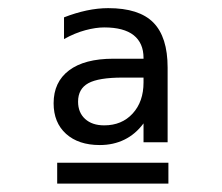

<svg xmlns="http://www.w3.org/2000/svg" viewBox="-20 -636 540 467"><path d="M278.3 -447.3Q219.7 -447.3 194.8 -433.6Q169.9 -419.9 169.9 -388.7Q169.9 -362.3 187 -346.7Q204.1 -331.1 233.4 -331.1Q276.4 -331.1 302.7 -359.9Q329.1 -388.7 329.1 -435.5V-447.3ZM387.7 -471.7V-290H329.1V-335.9Q309.6 -309.6 282.7 -296.4Q255.9 -283.2 222.7 -283.2Q170.9 -283.2 140.6 -310.5Q110.4 -337.9 110.4 -384.8Q110.4 -436.5 147.9 -464.8Q185.5 -493.2 255.9 -493.2H329.1V-495.1Q329.1 -531.2 305.2 -550.3Q281.2 -569.3 233.4 -569.3Q212.9 -569.3 187.5 -562.5Q162.1 -555.7 135.7 -541V-593.8Q163.1 -604.5 190.4 -610.4Q217.8 -616.2 243.2 -616.2Q318.4 -616.2 353 -581.1Q387.7 -545.9 387.7 -471.7ZM119.1 -240.2H389.6V-189.5H119.1Z"/></svg>

Font: BabelStone Xiangqi Colour
Style: Regular
Weight: 400
Designer: Andrew West
Foundry: BabelStone
Version: Version 11.001 November 01, 2021